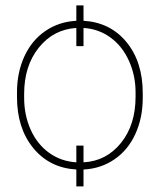

<svg xmlns="http://www.w3.org/2000/svg" viewBox="-20 -614 587 706"><path d="M42.5 -274.4Q42.5 -347.7 69.8 -407Q97.2 -466.3 147 -500.2Q196.8 -534.2 260.7 -537.6V-594.2H287.1V-537.6Q385.7 -531.7 445.3 -459Q504.9 -386.2 504.9 -271.5V-253.9Q504.9 -180.2 477.5 -120.8Q450.2 -61.5 400.1 -27.6Q350.1 6.3 287.1 9.3V71.3H260.7V9.3Q162.1 3.4 102.3 -69.6Q42.5 -142.6 42.5 -257.3ZM287.1 -17.1Q370.6 -21.5 424.6 -88.1Q478.5 -154.8 478.5 -258.3V-274.4Q478.5 -336.4 454.1 -390.4Q429.7 -444.3 386.2 -476.1Q342.8 -507.8 287.1 -511.2V-444.3H260.7V-511.2Q176.3 -505.9 122.6 -438.7Q68.8 -371.6 68.8 -269V-253.9Q68.8 -190.4 93 -136.7Q117.2 -83 160.9 -51.8Q204.6 -20.5 260.7 -17.1V-78.6H287.1Z"/></svg>

Font: Roboto Thin
Style: Regular
Weight: 250
Designer: Google
Version: Version 2.134; 2016